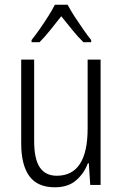

<svg xmlns="http://www.w3.org/2000/svg" viewBox="-20 -785 521 815"><path d="M407 -532V0H363L357 -92H353Q337 -49 303 -19.5Q269 10 213 10Q139 10 104.5 -37.5Q70 -85 70 -176V-532H125V-186Q125 -110 149 -74.5Q173 -39 221 -39Q352 -39 352 -240V-532ZM267 -765Q279 -742 297.5 -713.5Q316 -685 335 -658Q354 -631 367 -615V-606H334Q311 -628 287 -658Q263 -688 240 -716Q218 -688 193.5 -657.5Q169 -627 148 -606H114V-615Q130 -635 148.5 -661.5Q167 -688 184.5 -715.5Q202 -743 213 -765Z"/></svg>

Font: Noto Sans Lao Looped Condensed Light
Style: Regular
Weight: 300
Width: 3
Designer: Mark Frömberg, Ben Mitchell
Foundry: The Fontpad Ltd
Version: Version 1.002; ttfautohint (v1.8.4.7-5d5b)